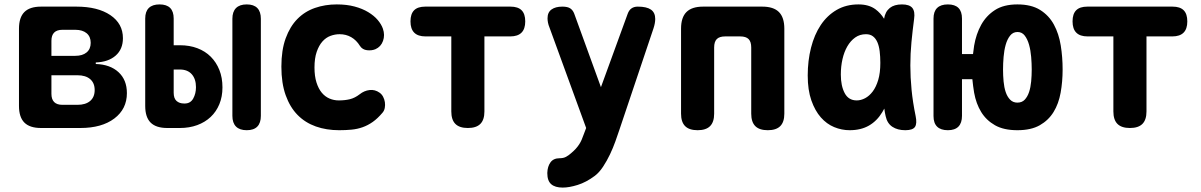

<svg xmlns="http://www.w3.org/2000/svg" viewBox="-20 -580 5440 870"><path d="M166 0Q115 0 90.5 -24.5Q66 -49 66 -100V-450Q66 -501 90.5 -525.5Q115 -550 166 -550H326Q423 -550 480 -511.5Q537 -473 537 -407Q537 -357 504 -328Q471 -299 414 -297V-290Q479 -288 517 -253Q555 -218 555 -158Q555 -86 498 -43Q441 0 344 0ZM213 -239V-155Q213 -130 225.5 -117.5Q238 -105 263 -105H331Q368 -105 388.5 -122.5Q409 -140 409 -172Q409 -204 388.5 -221.5Q368 -239 331 -239ZM263 -445Q238 -445 225.5 -432.5Q213 -420 213 -395V-327H321Q354 -327 372.5 -342.5Q391 -358 391 -386Q391 -414 372.5 -429.5Q354 -445 321 -445Z M767 -375H795Q839 -375 874.5 -361.5Q910 -348 935 -323Q960 -298 974 -263Q988 -228 988 -184Q988 -142 974 -108Q960 -74 934.5 -50Q909 -26 873.5 -13Q838 0 795 0H738Q687 0 662.5 -24.5Q638 -49 638 -100V-496Q638 -528 654.5 -544Q671 -560 703 -560Q735 -560 751 -544Q767 -528 767 -496ZM767 -160Q767 -134 780 -122.5Q793 -111 814 -111H817Q843 -111 855.5 -133.5Q868 -156 868 -185Q868 -222 849 -243.5Q830 -265 795 -265H767ZM1162 -55Q1162 -23 1146 -6.5Q1130 10 1098 10Q1066 10 1049.5 -6.5Q1033 -23 1033 -55V-495Q1033 -527 1049.5 -543.5Q1066 -560 1098 -560Q1130 -560 1146 -543.5Q1162 -527 1162 -495Z M1255 -278Q1255 -353 1274.5 -406.5Q1294 -460 1327.5 -494Q1361 -528 1407 -544Q1453 -560 1506 -560Q1551 -560 1586.5 -550.5Q1622 -541 1648.5 -525Q1675 -509 1691.5 -489.5Q1708 -470 1715 -450Q1725 -421 1715.5 -394.5Q1706 -368 1681 -357Q1664 -350 1643 -352.5Q1622 -355 1611 -372Q1595 -398 1571.5 -411.5Q1548 -425 1519 -425Q1498 -425 1477.5 -417.5Q1457 -410 1441 -392Q1425 -374 1415 -345Q1405 -316 1405 -274Q1405 -235 1414 -206.5Q1423 -178 1438 -160Q1453 -142 1473 -133.5Q1493 -125 1515 -125Q1543 -125 1565.5 -130.5Q1588 -136 1610 -153Q1630 -169 1654.5 -172Q1679 -175 1700 -160Q1710 -153 1716 -141.5Q1722 -130 1724 -117Q1726 -104 1723.5 -91Q1721 -78 1713 -69Q1691 -43 1669 -27.5Q1647 -12 1623 -3.5Q1599 5 1572.5 7.5Q1546 10 1517 10Q1459 10 1411 -7Q1363 -24 1328.5 -59Q1294 -94 1274.5 -148.5Q1255 -203 1255 -278Z M2025 -415H1908Q1874 -415 1857 -432Q1840 -449 1840 -483Q1840 -517 1856.5 -533.5Q1873 -550 1907 -550H2293Q2327 -550 2343.5 -533.5Q2360 -517 2360 -483Q2360 -449 2343 -432Q2326 -415 2292 -415H2175V-75Q2175 -37 2156.5 -18.5Q2138 0 2100 0Q2062 0 2043.5 -18.5Q2025 -37 2025 -75Z M2625 29 2636 0 2470 -455Q2465 -467 2463 -477.5Q2461 -488 2461 -497Q2461 -524 2479 -537Q2497 -550 2528 -550Q2552 -550 2564 -542Q2576 -534 2582 -518L2703 -185L2824 -517Q2830 -534 2841.5 -542Q2853 -550 2870 -550Q2910 -550 2929.5 -536.5Q2949 -523 2949 -494Q2949 -485 2947 -474Q2945 -463 2941 -451L2786 10Q2779 31 2768.5 60.5Q2758 90 2744 119.5Q2730 149 2712.5 175.5Q2695 202 2675 217Q2636 246 2597.5 258Q2559 270 2530 270Q2495 270 2477.5 254.5Q2460 239 2460 205V203Q2461 174 2474.5 155.5Q2488 137 2516 137Q2533 137 2545 130.5Q2557 124 2568 114Q2581 103 2589.5 93.5Q2598 84 2604.5 74Q2611 64 2615.5 53.5Q2620 43 2625 29Z M3141 10Q3103 10 3084.5 -8.5Q3066 -27 3066 -65V-450Q3066 -501 3090.5 -525.5Q3115 -550 3166 -550H3434Q3485 -550 3509.5 -525.5Q3534 -501 3534 -450V-65Q3534 -27 3515.5 -8.5Q3497 10 3459 10Q3421 10 3402.5 -8.5Q3384 -27 3384 -65V-365Q3384 -391 3372 -403Q3360 -415 3334 -415H3266Q3240 -415 3228 -403Q3216 -391 3216 -365V-65Q3216 -27 3197.5 -8.5Q3179 10 3141 10Z M3830 10Q3794 10 3760 -4Q3726 -18 3699.5 -48Q3673 -78 3656.5 -125Q3640 -172 3640 -238Q3640 -305 3655 -364Q3670 -423 3699 -466.5Q3728 -510 3771 -535Q3814 -560 3870 -560Q3917 -560 3947 -538Q3970 -521 3986 -495Q3991 -527 4012 -544Q4032 -560 4067 -560Q4101 -560 4114 -544Q4127 -528 4122 -494Q4115 -441 4110 -389Q4105 -337 4105 -283.5Q4105 -230 4110.5 -173.5Q4116 -117 4129 -54Q4136 -20 4126 -5Q4116 10 4082 10Q4047 10 4023.5 -5.5Q4000 -21 3993 -54Q3989 -71 3987 -88Q3982 -79 3978 -72Q3954 -32 3917.5 -11Q3881 10 3830 10ZM3862 -125Q3881 -125 3900 -135Q3919 -145 3934.5 -165.5Q3950 -186 3959.5 -218Q3969 -250 3969 -295Q3969 -324 3966 -348Q3963 -372 3955.5 -389Q3948 -406 3935.5 -415.5Q3923 -425 3904 -425Q3876 -425 3855 -410Q3834 -395 3819.5 -370Q3805 -345 3797.5 -312Q3790 -279 3790 -242Q3790 -191 3807.5 -158Q3825 -125 3862 -125Z M4339 -496V-335H4389Q4391 -354 4394 -373Q4403 -426 4426 -467.5Q4449 -509 4488.5 -534.5Q4528 -560 4590 -560Q4653 -560 4693 -535Q4733 -510 4755.5 -468.5Q4778 -427 4786.5 -374Q4795 -321 4795 -265Q4795 -210 4786 -160Q4777 -110 4754 -72.5Q4731 -35 4691.5 -12.5Q4652 10 4590 10Q4528 10 4488.5 -12.5Q4449 -35 4426 -72.5Q4403 -110 4394 -160Q4389 -190 4386 -221H4339V-55Q4339 -23 4323 -6.5Q4307 10 4275 10Q4243 10 4226.5 -6Q4210 -22 4210 -54V-496Q4210 -528 4226.5 -544Q4243 -560 4275 -560Q4307 -560 4323 -544Q4339 -528 4339 -496ZM4590 -115Q4611 -115 4623.5 -128.5Q4636 -142 4643 -163Q4650 -184 4652.5 -211Q4655 -238 4655 -265Q4655 -292 4652.5 -322Q4650 -352 4643 -377Q4636 -402 4623.5 -418.5Q4611 -435 4590.5 -435Q4570 -435 4557 -418.5Q4544 -402 4537 -377Q4530 -352 4527.5 -322Q4525 -292 4525 -265Q4525 -238 4527.5 -211Q4530 -184 4537 -163Q4544 -142 4557 -128.5Q4570 -115 4590 -115Z M5025 -415H4908Q4874 -415 4857 -432Q4840 -449 4840 -483Q4840 -517 4856.5 -533.5Q4873 -550 4907 -550H5293Q5327 -550 5343.5 -533.5Q5360 -517 5360 -483Q5360 -449 5343 -432Q5326 -415 5292 -415H5175V-75Q5175 -37 5156.5 -18.5Q5138 0 5100 0Q5062 0 5043.5 -18.5Q5025 -37 5025 -75Z"/></svg>

Font: Maple Mono NL ExtraBold
Style: Regular
Weight: 800
Monospace: yes
Designer: subframe7536
Version: Version 7.000